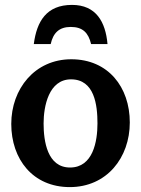

<svg xmlns="http://www.w3.org/2000/svg" viewBox="-20 -752 576 784"><path d="M118 -572H187C197 -617 221 -642 269 -642C318 -642 341 -618 352 -572H419C411 -663 372 -732 274 -732C170 -732 130 -665 118 -572ZM265 12C416 12 510 -108 510 -252C510 -396 422 -510 271 -510C122 -510 26 -389 26 -246C26 -102 114 12 265 12ZM266 -68C173 -68 158 -176 158 -248C158 -318 179 -428 270 -428C366 -428 378 -323 378 -248C378 -175 360 -68 266 -68Z"/></svg>

Font: Rosario
Style: Bold
Weight: 700
Designer: Hector Gatti
Foundry: Omnibus Type
Version: Version 1.100